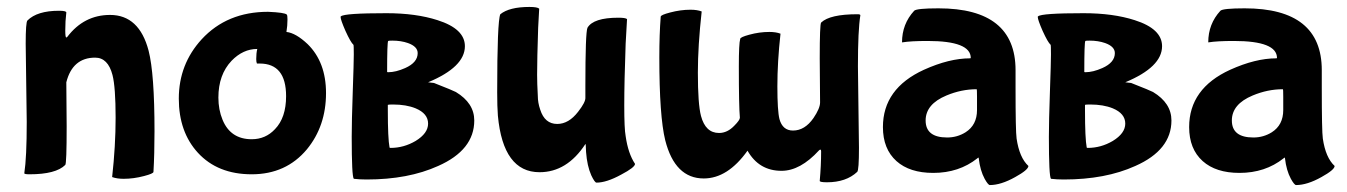

<svg xmlns="http://www.w3.org/2000/svg" viewBox="-20 -476 3879 553"><path d="M54 -350Q54 -412 59 -417Q87 -445 150 -445Q171 -445 171 -440Q168 -416 168 -388Q168 -368 171 -368Q172 -368 174 -370Q222 -433 297 -433Q381 -433 408 -330Q425 -264 425 -98Q425 -32 422 19Q422 24 395 31Q365 39 336 39Q317 39 303 34Q313 -56 313 -137Q313 -225 304 -260Q291 -310 254 -310Q189 -310 171 -239L172 -112Q172 -5 168 -1Q141 26 65 26Q50 26 50 23Q57 -22 57 -125Z M550 -36Q495 -96 495 -192Q495 -291 561 -363Q634 -442 752 -442Q800 -440 806 -434Q808 -432 808 -420Q808 -402 805 -384Q832 -381 866 -349Q919 -297 919 -208Q919 -113 864 -46Q804 26 705 26Q607 26 550 -36ZM728 -293H720Q718 -297 718 -306Q718 -323 721 -335Q680 -335 647 -301Q609 -261 609 -195Q609 -160 621 -131Q644 -75 705 -75Q745 -75 772 -104Q804 -137 804 -199Q804 -293 728 -293Z M1098 -358Q1095 -354 1095 -269Q1095 -268 1098 -268Q1120 -268 1147 -280Q1183 -296 1183 -323Q1183 -342 1155 -352Q1135 -359 1110 -359Q1099 -359 1098 -358ZM1177 -164Q1150 -175 1112 -175Q1098 -175 1097 -174Q1097 -174 1097 -159Q1097 -77 1102 -51Q1103 -50 1105 -50Q1143 -50 1177 -70Q1213 -92 1213 -120Q1213 -149 1177 -164ZM996 -212Q999 -296 999 -319Q999 -346 998 -347Q990 -354 975 -387Q961 -419 961 -427Q961 -429 962 -429Q972 -438 1093 -438Q1178 -438 1240 -418Q1319 -393 1319 -343Q1319 -283 1213 -239Q1230 -237 1230 -237Q1286 -215 1293 -211Q1346 -179 1346 -129Q1346 -44 1242 2Q1156 41 1036 41Q1016 41 999 39Q993 32 993 -82Q993 -127 996 -212Z M1667 -59Q1667 -61 1666 -61Q1613 20 1534 20Q1429 20 1414 -143Q1412 -169 1412 -210Q1412 -415 1421 -435Q1447 -456 1505 -456Q1528 -456 1533 -451L1530 -396Q1527 -306 1527 -261Q1527 -236 1529 -200Q1529 -180 1536 -160Q1549 -119 1585 -119Q1618 -119 1645 -154Q1667 -182 1666 -195V-229Q1666 -382 1672 -396Q1689 -425 1761 -425Q1782 -425 1786 -421L1782 -350Q1778 -240 1778 -172Q1778 -105 1782 -84Q1789 -34 1809 -4Q1809 6 1769 27Q1727 50 1698 50Q1693 50 1683 29Q1671 2 1668 -38Z M2108 -285Q2108 -351 2112 -364Q2112 -369 2138 -376Q2167 -384 2196 -384Q2215 -384 2228 -379Q2219 -298 2219 -227Q2219 -157 2225 -133Q2234 -100 2264 -100Q2298 -100 2323 -136Q2342 -164 2342 -181L2341 -308Q2341 -406 2345 -411Q2370 -435 2450 -435Q2458 -435 2458 -432Q2451 -389 2451 -285L2454 -50Q2454 14 2449 19Q2417 49 2362 49Q2341 49 2341 45Q2345 1 2345 -40Q2345 -45 2343 -45Q2341 -45 2339 -43Q2285 16 2231 16Q2166 16 2133 -42Q2076 38 2007 38Q1924 38 1896 -72Q1879 -141 1879 -311Q1879 -377 1883 -428Q1883 -433 1910 -440Q1940 -448 1969 -448Q1988 -448 2001 -443Q1990 -344 1990 -267Q1990 -176 1999 -142Q2012 -93 2051 -93Q2075 -93 2095 -114Q2111 -130 2111 -137Q2108 -169 2108 -285Z M2905 -223Q2905 -98 2908 -77Q2916 -22 2942 2Q2942 13 2904 34Q2863 57 2831 57Q2826 57 2816 39Q2803 15 2799 -20Q2799 -22 2798 -22Q2797 -22 2795 -20Q2742 22 2668 22Q2600 22 2562 -12Q2523 -47 2523 -110Q2523 -221 2641 -275Q2714 -308 2774 -308Q2775 -308 2776 -309Q2776 -358 2652 -358Q2603 -358 2579 -354H2578Q2578 -407 2613 -445Q2620 -452 2683 -452Q2905 -452 2905 -274ZM2794 -197Q2794 -219 2793 -219Q2749 -219 2706 -201Q2646 -176 2646 -129Q2646 -80 2708 -80Q2737 -80 2761 -95Q2794 -116 2794 -159Z M3106 -358Q3103 -354 3103 -269Q3103 -268 3106 -268Q3128 -268 3155 -280Q3191 -296 3191 -323Q3191 -342 3163 -352Q3143 -359 3118 -359Q3107 -359 3106 -358ZM3185 -164Q3158 -175 3120 -175Q3106 -175 3105 -174Q3105 -174 3105 -159Q3105 -77 3110 -51Q3111 -50 3113 -50Q3151 -50 3185 -70Q3221 -92 3221 -120Q3221 -149 3185 -164ZM3004 -212Q3007 -296 3007 -319Q3007 -346 3006 -347Q2998 -354 2983 -387Q2969 -419 2969 -427Q2969 -429 2970 -429Q2980 -438 3101 -438Q3186 -438 3248 -418Q3327 -393 3327 -343Q3327 -283 3221 -239Q3238 -237 3238 -237Q3294 -215 3301 -211Q3354 -179 3354 -129Q3354 -44 3250 2Q3164 41 3044 41Q3024 41 3007 39Q3001 32 3001 -82Q3001 -127 3004 -212Z M3787 -223Q3787 -98 3790 -77Q3798 -22 3824 2Q3824 13 3786 34Q3745 57 3713 57Q3708 57 3698 39Q3685 15 3681 -20Q3681 -22 3680 -22Q3679 -22 3677 -20Q3624 22 3550 22Q3482 22 3444 -12Q3405 -47 3405 -110Q3405 -221 3523 -275Q3596 -308 3656 -308Q3657 -308 3658 -309Q3658 -358 3534 -358Q3485 -358 3461 -354H3460Q3460 -407 3495 -445Q3502 -452 3565 -452Q3787 -452 3787 -274ZM3676 -197Q3676 -219 3675 -219Q3631 -219 3588 -201Q3528 -176 3528 -129Q3528 -80 3590 -80Q3619 -80 3643 -95Q3676 -116 3676 -159Z"/></svg>

Font: Bubblegum Sans
Style: Regular
Weight: 400
Designer: Angel Koziupa and Alejandro Paul
Foundry: Angel Koziupa and Alejandro Paul
Version: Version 1.001